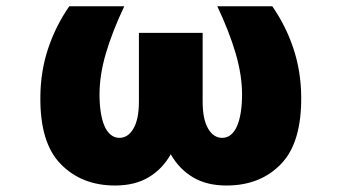

<svg xmlns="http://www.w3.org/2000/svg" viewBox="-20 -565 1058 595"><path d="M105.1 -266.3Q105.8 -344.8 129.3 -415Q152.7 -485.1 194.6 -545.5H365.1Q328.5 -468.4 308.4 -400.6Q288.4 -332.7 288.4 -272Q288.4 -241.8 292.3 -217Q296.2 -192.1 303.8 -174.5Q311.4 -157 323.2 -147.4Q334.9 -137.8 350.1 -137.8Q376.8 -137.8 393.6 -166.7Q410.5 -195.7 410.5 -250V-463.1H608V-250Q608 -195.7 624.8 -166.7Q641.7 -137.8 668.3 -137.8Q683.9 -137.8 695.5 -147.4Q707 -157 714.7 -174.5Q722.3 -192.1 726.2 -217Q730.1 -241.8 730.1 -272Q730.1 -332.7 710 -400.6Q690 -468.4 653.4 -545.5H823.9Q865.8 -485.1 889.2 -415Q912.6 -344.8 913.4 -266.3Q915.1 -123.6 851.2 -57.2Q786.9 9.9 681.8 9.9Q620.4 9.9 577.6 -15.8Q534.8 -41.5 509.2 -87Q483.7 -41.5 440.9 -15.8Q398.1 9.9 336.6 9.9Q232.6 9.9 167.6 -57.2Q103.3 -123.2 105.1 -266.3Z"/></svg>

Font: Inter P Black
Style: Regular
Weight: 900
Designer: Rasmus Andersson
Foundry: rsms
Version: Version 3.018;git-588b23468